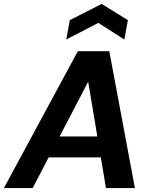

<svg xmlns="http://www.w3.org/2000/svg" viewBox="-43 -962 775 982"><path d="M-23 0 355 -700H516L647 0H499L408 -544L124 0ZM109 -157 164 -264H537L554 -157ZM296 -760 314 -859 477 -942 611 -859 593 -760 460 -845Z"/></svg>

Font: DM Sans 18pt ExtraBold
Style: Italic
Weight: 800
Italic angle: -10°
Designer: Colophon Foundry, Jonny Pinhorn
Foundry: Colophon Foundry
Version: Version 4.004;gftools[0.9.30]